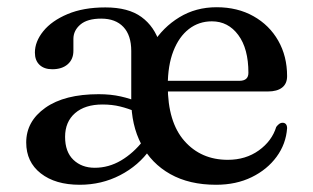

<svg xmlns="http://www.w3.org/2000/svg" viewBox="-20 -500 866 531"><path d="M355.5 -191Q334.5 -200 312.2 -205.5Q290 -211 263.5 -211Q215 -211 187.5 -187Q160 -163 160 -121.5Q160 -80 183 -58Q206 -36 242 -36Q280.5 -36 314.8 -56.2Q349 -76.5 376 -111L395.5 -87.5Q363.5 -42 312.2 -15.5Q261 11 200.5 11Q133 11 92.8 -20.5Q52.5 -52 52.5 -106Q52.5 -164.5 105.5 -202Q158.5 -239.5 253 -239.5Q286.5 -239.5 314.2 -233.2Q342 -227 363.5 -217ZM774 -289.5Q774 -268.5 760.2 -257.8Q746.5 -247 720.5 -247H417.5V-276.5H642Q667 -276.5 667 -298.5Q667 -365.5 639 -403.2Q611 -441 566 -441Q530 -441 502.5 -419.8Q475 -398.5 459.5 -358.8Q444 -319 444 -263Q444 -162.5 490 -110.2Q536 -58 610 -58Q659.5 -58 695.8 -84Q732 -110 744 -149Q753 -161 761.5 -160.5Q767.5 -160.5 770.8 -156.5Q774 -152.5 774 -145.5Q771 -102 745 -66.5Q719 -31 676 -10Q633 11 577.5 11Q503.5 11 451 -18.5Q398.5 -48 370.8 -101Q343 -154 343 -224V-359Q343 -402.5 321.2 -425.5Q299.5 -448.5 260 -448.5Q221.5 -448.5 202.2 -432Q183 -415.5 183 -392.5V-359.5Q183 -336 167.2 -322.2Q151.5 -308.5 124.5 -308.5Q102 -308.5 89.2 -320.8Q76.5 -333 76.5 -354.5Q76.5 -385 99.8 -413.8Q123 -442.5 166.8 -461Q210.5 -479.5 271.5 -479.5Q335 -479.5 371.2 -453Q407.5 -426.5 422 -379L402 -378.5Q430.5 -424.5 476 -452.2Q521.5 -480 579 -480Q637 -480 681 -455.2Q725 -430.5 749.5 -387.5Q774 -344.5 774 -289.5Z"/></svg>

Font: Fraunces 11pt
Style: Regular
Weight: 400
Version: Version 1.000;[b76b70a41]